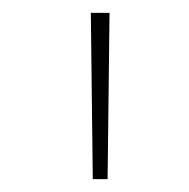

<svg xmlns="http://www.w3.org/2000/svg" viewBox="-20 -749 294 298"><path d="M124 -471 121 -729H150L147 -471Z"/></svg>

Font: Noto Sans Devanagari Thin
Style: Regular
Weight: 100
Designer: Jelle Bosma - Monotype Design Team
Foundry: Monotype Imaging Inc.
Version: Version 2.004; ttfautohint (v1.8.4.7-5d5b)